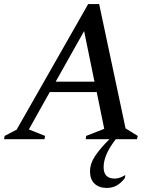

<svg xmlns="http://www.w3.org/2000/svg" viewBox="-40 -685 776 945"><path d="M-20 0 -17 -16 42 -47 394 -665H448L578 -53L638 -16L634 0H530Q501 37 485.5 71.5Q470 106 470 138Q470 194 525 194Q536 194 548.5 190Q561 186 574 178H577L574 192Q558 214 536 227Q514 240 486 240Q447 240 425 218.5Q403 197 403 159Q403 120 429 81.5Q455 43 499 0H382L384 -16L473 -51L436 -232H205L102 -48L182 -16L179 0ZM234 -283H425L374 -532Z"/></svg>

Font: Spectral SC Medium
Style: Italic
Weight: 500
Italic angle: -10°
Designer: Jean-Baptiste Levee
Foundry: Production Type
Version: Version 2.001